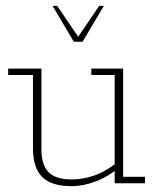

<svg xmlns="http://www.w3.org/2000/svg" viewBox="-20 -628 546 658"><path d="M226 10Q156 10 124.5 -21.5Q93 -53 93 -120V-371H8V-393H122V-115Q122 -63 146.5 -38Q171 -13 226 -13Q264 -13 304.5 -27Q345 -41 394 -81L373 -59V-371H293V-393H402V-22H477V0H373V-52L391 -57Q354 -24 310 -7Q266 10 226 10ZM233 -485 160 -608H176L248 -502L320 -608H336L263 -485Z"/></svg>

Font: Rokkitt Thin
Style: Regular
Weight: 250
Version: Version 3.103